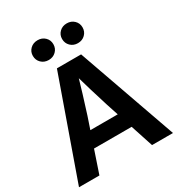

<svg xmlns="http://www.w3.org/2000/svg" viewBox="-216 -1085 1136 1225"><g transform="rotate(-30 351.5 -472.5)"><path d="M5.4 0 262.7 -727.5H440.9L697.8 0H543.5L422.9 -368.2Q402.3 -433.6 380.9 -504.6Q359.4 -575.7 333 -668.9H371.6Q344.7 -575.7 323 -504.6Q301.3 -433.6 280.3 -368.2L155.8 0ZM163.6 -166V-279.3H540V-166ZM460 -799.3Q427.7 -799.3 406.2 -820.3Q384.8 -841.3 384.8 -872.6Q384.8 -903.3 406.2 -924.1Q427.7 -944.8 460 -944.8Q492.2 -944.8 513.7 -924.1Q535.2 -903.3 535.2 -872.6Q535.2 -841.3 513.7 -820.3Q492.2 -799.3 460 -799.3ZM245.1 -799.3Q212.4 -799.3 190.9 -820.3Q169.4 -841.3 169.4 -872.6Q169.4 -903.3 190.9 -924.1Q212.4 -944.8 245.1 -944.8Q277.3 -944.8 298.8 -924.1Q320.3 -903.3 320.3 -872.6Q320.3 -841.3 298.8 -820.3Q277.3 -799.3 245.1 -799.3Z"/></g></svg>

Font: Inter Cardless Display
Style: Bold
Weight: 700
Designer: Rasmus Andersson
Foundry: rsms
Version: Version 4.001;git-9221beed3